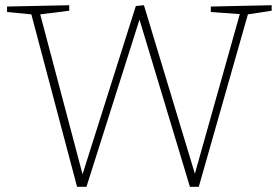

<svg xmlns="http://www.w3.org/2000/svg" viewBox="-20 -713 1066 735"><path d="M787 -688 1020 -693V-672L929 -658L741 2H707L514 -638L311 2H275L100 -658L7 -667V-688L245 -693V-672L134 -658L296 -46L500 -690L531 -693L726 -48L898 -659L787 -667Z"/></svg>

Font: Bitter Pro ExtraLight
Style: Regular
Weight: 275
Designer: Sol Matas, and Bitter project Authors
Foundry: Sol Matas
Version: Version 1.010